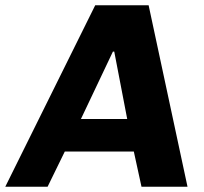

<svg xmlns="http://www.w3.org/2000/svg" viewBox="-62 -706 770 726"><path d="M-42 0 298 -686H500L647 0H473L444 -133H183L118 0ZM244 -256H419L370 -511H365Z"/></svg>

Font: Chivo Medium
Style: Bold Italic
Weight: 700
Italic angle: -8.05°
Version: Version 2.002